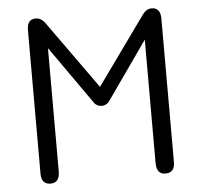

<svg xmlns="http://www.w3.org/2000/svg" viewBox="-48 -678 773 735"><g transform="rotate(-5 338.5 -310.5)"><path d="M337.9 -272.5C348.3 -272.5 357.4 -276.4 365.2 -284.2L524.4 -510.7V-37.1C524.4 -7.8 535.8 6.8 558.6 6.8C582.7 6.8 594.7 -6.8 594.7 -34.2V-585.9C594.7 -613.9 583.3 -627.9 560.5 -627.9C546.9 -627.9 534.8 -620.4 524.4 -605.5L337.9 -345.7L152.3 -605.5C141.9 -620.4 129.6 -627.9 115.2 -627.9C93.1 -627.9 82 -613.9 82 -585.9V-34.2C82 -6.8 93.8 6.8 117.2 6.8C140.6 6.8 152.3 -7.8 152.3 -37.1V-510.7L311.5 -284.2C319.3 -276.4 328.1 -272.5 337.9 -272.5Z"/></g></svg>

Font: Jura
Style: DemiBold
Weight: 600
Version: Version 2.5.1